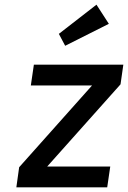

<svg xmlns="http://www.w3.org/2000/svg" viewBox="-20 -802 548 822"><path d="M50 0 62 -86 374 -436H112L125 -525H508L496 -441L182 -89H452L439 0ZM259 -606 232 -657 393 -782 446 -700Z"/></svg>

Font: Lexend
Style: Italic
Weight: 400
Italic angle: -8.13011°
Designer: Bonnie Shaver-Troup, Thomas Jockin
Foundry: Lexend
Version: Version 1.007